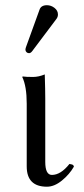

<svg xmlns="http://www.w3.org/2000/svg" viewBox="-20 -703 321 733"><path d="M159.2 -683.1Q174.8 -683.1 188 -672.9Q201.2 -662.6 201.2 -647.9Q201.2 -637.7 194.8 -629.9L103 -507.8Q97.2 -500 90.8 -500Q85 -500 81.1 -503.9Q77.1 -507.8 77.1 -513.2Q77.1 -517.1 79.1 -522.9L130.9 -666Q136.7 -683.1 159.2 -683.1ZM82 -307.1Q82 -374 64.9 -409.2L66.9 -411.1Q78.6 -409.2 106 -409.2Q127.4 -409.2 150.9 -418.9Q152.8 -357.9 152.8 -327.1V-85Q152.8 -35.2 178.2 -35.2Q211.9 -35.2 245.1 -77.1Q246.6 -76.7 249.5 -76.2Q252.4 -75.7 253.4 -75.4Q254.4 -75.2 256.3 -74.5Q258.3 -73.7 259 -73Q259.8 -72.3 260.7 -70.6Q261.7 -68.8 262.2 -66.9Q245.1 -37.1 216.3 -13.7Q187.5 9.8 159.2 9.8Q82 9.8 82 -67.9Z"/></svg>

Font: Linux Libertine Display G
Style: Regular
Weight: 400
Designer: Philipp H. Poll
Foundry: Philipp H. Poll
Version: Version 5.0.9